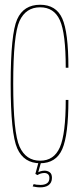

<svg xmlns="http://www.w3.org/2000/svg" viewBox="-20 -700 361 828"><path d="M153 4Q222 4 248.5 -57Q275 -118 275 -269H263.5Q263.5 -122.5 238.2 -64.8Q213 -7 153 -7Q92 -7 64.5 -67.2Q37 -127.5 37 -339Q37 -550.5 64.2 -609.5Q91.5 -668.5 153 -668.5Q213 -668.5 238.2 -612.8Q263.5 -557 263.5 -408H275Q275 -561 248.5 -620.2Q222 -679.5 153 -679.5Q82 -679.5 54 -616.8Q26 -554 26 -339Q26 -123.5 54.5 -59.8Q83 4 153 4ZM153.5 108Q163 108 172.2 106Q181.5 104 188.8 99Q196 94 200 86Q204 78 204 67Q204 49.5 194.2 42.8Q184.5 36 172.5 36Q164 36 155.2 38.5Q146.5 41 142 45L141.5 55Q148.5 50.5 156.5 48.2Q164.5 46 171.5 46Q180.5 46 186.8 51.2Q193 56.5 193 67.5Q193 83.5 182.5 90.5Q172 97.5 154.5 97.5Q145.5 97.5 138 96.5Q130.5 95.5 125 94L121 104Q126.5 105 135 106.5Q143.5 108 153.5 108ZM141.5 55 157 0H146L132.5 50Z"/></svg>

Font: Anybody Thin Condensed
Style: Regular
Weight: 100
Width: 3
Version: Version 1.113;gftools[0.9.25]